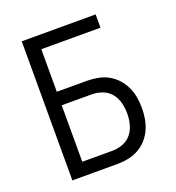

<svg xmlns="http://www.w3.org/2000/svg" viewBox="-124 -769 797 869"><g transform="rotate(-20 275.0 -335.0)"><path d="M77 0V-670H433V-606H148V-401H294Q320 -401 346 -396Q372 -391 395 -378.5Q418 -366 436 -346Q454 -326 465 -302.5Q476 -279 480.5 -253Q485 -227 485 -200Q485 -174 480.5 -148Q476 -122 465 -98Q454 -74 436 -54.5Q418 -35 395 -22.5Q372 -10 346 -5Q320 0 294 0ZM294 -64Q319 -64 344 -73.5Q369 -83 385 -103Q401 -123 407.5 -148.5Q414 -174 414 -200Q414 -226 407.5 -251.5Q401 -277 385 -297Q369 -317 344 -326.5Q319 -336 294 -336H148V-64Z"/></g></svg>

Font: Lode Term
Style: Regular
Weight: 400
Monospace: yes
Designer: Belleve Invis
Foundry: Belleve Invis
Version: Version 29.2.0